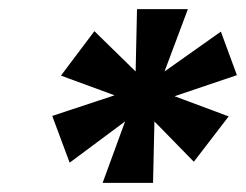

<svg xmlns="http://www.w3.org/2000/svg" viewBox="-20 -759 537 419"><path d="M339 -603 462 -690 497 -595 361 -549 479 -505 403 -406 317 -494 314 -360H204L253 -494L132 -404L94 -506L230 -551L113 -594L186 -691L276 -603L279 -739H390Z"/></svg>

Font: Albert Sans ExtraBold
Style: Italic
Weight: 800
Italic angle: -11.25°
Designer: Andreas Rasmussen
Foundry: a.Foundry
Version: Version 1.025